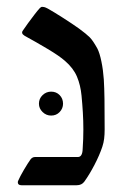

<svg xmlns="http://www.w3.org/2000/svg" viewBox="-20 -548 398 568"><path d="M43.5 0Q32.7 0 32.7 -8.8Q32.7 -11.2 34.2 -14.2Q38.6 -24.9 50.8 -45.7Q63 -66.4 70.8 -77.1Q76.2 -83.5 83.5 -83.5H210.4Q224.1 -83.5 224.6 -108.4Q225.6 -122.6 226.1 -136.5Q226.6 -150.4 226.6 -164.6Q226.6 -190.4 225.1 -215.3Q223.6 -240.2 221.2 -265.1Q218.3 -295.9 207.8 -321Q197.3 -346.2 172.4 -367.7Q155.3 -382.8 120.8 -403.3Q86.4 -423.8 53.2 -441.9Q52.2 -442.9 48.8 -445.3Q45.4 -447.8 45.4 -452.6Q45.4 -455.1 49.3 -460Q53.7 -466.8 63 -479.5Q72.3 -492.2 82 -504.9Q91.8 -517.6 97.2 -523.4Q98.1 -524.4 100.3 -526.1Q102.5 -527.8 104.5 -527.8Q106.9 -527.8 110.6 -527.1Q114.3 -526.4 121.6 -522.5Q138.2 -513.2 165.8 -495.6Q193.4 -478 213.9 -463.4Q235.8 -447.3 245.4 -437.7Q254.9 -428.2 268.1 -404.3Q274.9 -391.1 280 -366Q285.2 -340.8 287.1 -313Q288.6 -288.1 289.1 -255.1Q289.6 -222.2 289.6 -165.5Q289.6 -149.9 288.1 -137.7Q286.6 -125.5 282.7 -113.8Q274.4 -88.9 259.5 -60.3Q244.6 -31.7 229.5 -10.7Q221.7 0 207 0ZM131.3 -206.1Q116.7 -206.1 106 -216.6Q95.2 -227.1 95.2 -241.2Q95.2 -256.3 106 -266.6Q116.7 -276.9 131.3 -276.9Q146.5 -276.9 156.5 -266.6Q166.5 -256.3 166.5 -241.2Q166.5 -227.1 156.5 -216.6Q146.5 -206.1 131.3 -206.1Z"/></svg>

Font: David Libre
Style: Regular
Weight: 400
Designer: Ismar David, J. Victor Gaultney, Annie Olsen and Meir Sadan
Foundry: Monotype Imaging Inc. & SIL International
Version: Version 1.100; ttfautohint (v1.8.4.7-5d5b)